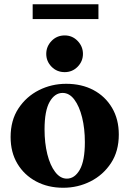

<svg xmlns="http://www.w3.org/2000/svg" viewBox="-20 -870 610 905"><path d="M292 -475Q365 -475 420.5 -445.5Q476 -416 508 -362Q540 -308 540 -236Q540 -157 503 -101Q466 -45 406.5 -15Q347 15 278 15Q206 15 150 -15Q94 -45 62 -98.5Q30 -152 30 -224Q30 -303 67 -359Q104 -415 163.5 -445Q223 -475 292 -475ZM295 -28Q332 -28 356 -70Q380 -112 380 -200Q380 -264 367 -316.5Q354 -369 330.5 -400.5Q307 -432 275 -432Q238 -432 214 -390Q190 -348 190 -260Q190 -196 203 -143.5Q216 -91 240 -59.5Q264 -28 295 -28ZM285 -530Q248 -530 223 -555.5Q198 -581 198 -616Q198 -651 223 -677Q248 -703 285 -703Q321 -703 346 -677Q371 -651 371 -616Q371 -581 346 -555.5Q321 -530 285 -530ZM134 -850H444V-780H134Z"/></svg>

Font: Bona Nova SC
Style: Bold
Weight: 700
Designer: Mateusz Machalski
Foundry: Capitalics
Version: Version 4.001; ttfautohint (v1.8.4.7-5d5b)